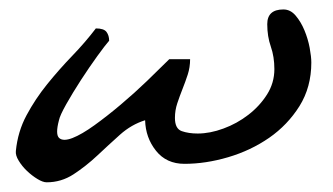

<svg xmlns="http://www.w3.org/2000/svg" viewBox="-20 -375 686 396"><path d="M12.7 -63.5Q16.6 -103.5 34.7 -137.2Q52.7 -170.9 77.6 -201.7Q102.5 -232.4 129.4 -260.3Q156.2 -288.1 177.7 -316.4Q194.3 -316.4 199.7 -309.1Q205.1 -301.8 205.1 -291Q197.3 -282.2 180.7 -259.3Q164.1 -236.3 147 -210Q129.9 -183.6 116.7 -160.2Q103.5 -136.7 101.6 -127Q93.8 -97.7 102.1 -90.3Q110.4 -83 129.4 -90.3Q148.4 -97.7 174.8 -116.7Q201.2 -135.7 229 -159.2Q256.8 -182.6 283.2 -208Q309.6 -233.4 329.1 -252.9H372.1Q372.1 -236.3 367.2 -221.2Q362.3 -206.1 356.4 -191.4Q350.6 -176.8 345.7 -162.1Q340.8 -147.5 340.8 -131.8Q340.8 -109.4 355 -104.5Q369.1 -99.6 387.7 -99.6Q413.1 -99.6 440.9 -109.9Q468.8 -120.1 492.2 -138.2Q515.6 -156.2 530.8 -180.2Q545.9 -204.1 545.9 -232.4Q545.9 -257.8 538.6 -278.8Q531.2 -299.8 531.2 -325.2Q531.2 -355.5 564.5 -355.5Q579.1 -355.5 589.8 -342.8Q600.6 -330.1 607.9 -312.5Q615.2 -294.9 618.7 -276.4Q622.1 -257.8 622.1 -246.1Q622.1 -195.3 597.7 -156.2Q573.2 -117.2 535.2 -90.8Q497.1 -64.5 450.7 -50.8Q404.3 -37.1 360.4 -37.1Q323.2 -37.1 301.8 -64Q280.3 -90.8 279.3 -127Q251 -118.2 227.5 -97.2Q204.1 -76.2 180.7 -54.2Q157.2 -32.2 131.8 -15.6Q106.4 1 76.2 1Q68.4 1 57.1 -5.9Q45.9 -12.7 35.6 -22.5Q25.4 -32.2 18.6 -43.5Q11.7 -54.7 12.7 -63.5Z"/></svg>

Font: La Belle Aurore
Style: Regular
Weight: 400
Version: Version 1.001 2001